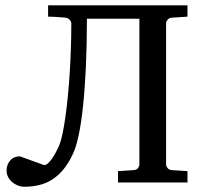

<svg xmlns="http://www.w3.org/2000/svg" viewBox="-20 -691 762 727"><path d="M426.8 0V-43L486.8 -46.9Q497.6 -47.9 502.7 -54.9Q507.8 -62 507.8 -67.9V-620.1H309.1Q309.1 -520.5 305.2 -437.5Q301.3 -354.5 294.4 -289.6Q287.6 -224.6 277.8 -178.7Q268.1 -132.8 255.9 -107.9Q239.3 -72.3 219.5 -48.6Q199.7 -24.9 176.5 -10.5Q153.3 3.9 127.2 10Q101.1 16.1 71.8 16.1Q59.1 16.1 47.1 11.2Q35.2 6.3 25.6 -2Q16.1 -10.3 10.5 -21.2Q4.9 -32.2 4.9 -44.9Q4.9 -67.9 18.6 -83.5Q32.2 -99.1 55.2 -99.1L147 -65.9Q154.3 -65.9 162.1 -73Q169.9 -80.1 177.5 -91.1Q185.1 -102.1 191.9 -115Q198.7 -127.9 204.1 -140.1Q210.9 -156.7 216.8 -184.8Q222.7 -212.9 227.8 -249.3Q232.9 -285.6 237.1 -328.4Q241.2 -371.1 244.1 -417Q247.1 -462.9 248.5 -510.3Q250 -557.6 250 -603Q250 -608.9 243.9 -616Q237.8 -623 228 -624Q216.8 -625 205.1 -626Q195.3 -627 183.6 -627.4Q171.9 -627.9 162.1 -627.9V-670.9H689.9V-627.9L629.9 -624Q619.6 -623 614.3 -616Q608.9 -608.9 608.9 -603V-67.9Q608.9 -62 614.3 -54.9Q619.6 -47.9 629.9 -46.9L689.9 -43V0Z"/></svg>

Font: Charis SIL CyrE
Style: Regular
Weight: 400
Foundry: SIL International
Version: Version 5.000